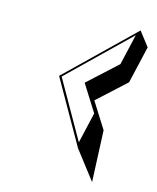

<svg xmlns="http://www.w3.org/2000/svg" viewBox="-115 -826 761 933"><g transform="rotate(15 265.0 -359.5)"><path d="M329.7 -114.3 384.1 -43.5 438.4 27.2 427.3 -230.7 346.2 -359.3 486.7 -487.9 529.9 -675 475.5 -745.7 150 -430ZM326.3 -142.8 162.8 -430 458.9 -717.2 423.1 -562.3 278.6 -430 362 -297.7Z"/></g></svg>

Font: Stormning
Style: AsgardObl
Weight: 400
Designer: Robert Jablonski, Mew Too
Foundry: Cannot Into Space Fonts
Version: Version 0.90